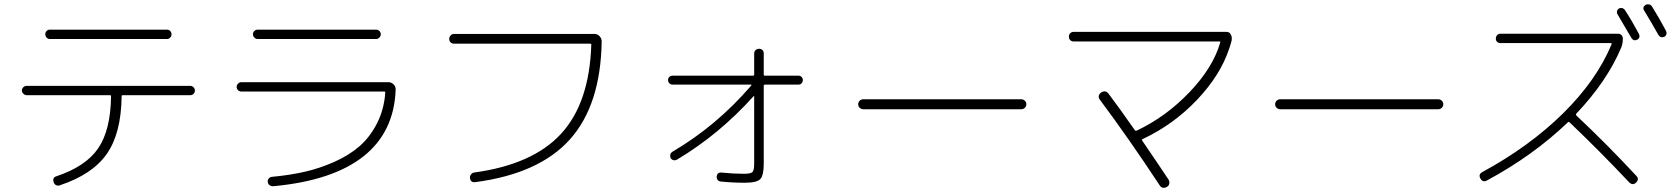

<svg xmlns="http://www.w3.org/2000/svg" viewBox="-20 -860 8040 921"><path d="M218.8 -717.8H781.2Q790 -717.8 796.4 -711.4Q802.7 -705.1 802.7 -695.8Q802.7 -686.5 796.4 -679.7Q790 -672.9 781.2 -672.9H218.8Q210 -672.9 203.6 -679.7Q197.3 -686.5 197.3 -695.8Q197.3 -705.1 203.6 -711.4Q210 -717.8 218.8 -717.8ZM108.4 -403.3Q99.6 -403.3 92.3 -410.2Q85 -417 85 -425.8Q85 -434.6 91.8 -441.4Q98.6 -448.2 108.4 -448.2H892.6Q901.4 -448.2 908.2 -441.4Q915 -434.6 915 -425.8Q915 -417 908.7 -410.2Q902.3 -403.3 892.6 -403.3H568.4Q563.5 -403.3 563.5 -398.4Q561.5 -220.7 492.2 -121.6Q422.9 -22.5 265.6 29.3Q256.8 32.2 248.5 27.8Q240.2 23.4 237.3 13.7Q230.5 -8.8 251 -14.6Q391.6 -61.5 451.2 -148.9Q510.7 -236.3 512.7 -398.4Q512.7 -403.3 507.8 -403.3Z M1137.7 -420.9Q1128.9 -420.9 1122.1 -427.2Q1115.2 -433.6 1115.2 -442.9Q1115.2 -452.1 1122.1 -459Q1128.9 -465.8 1137.7 -465.8H1842.8Q1857.4 -465.8 1868.2 -455.1Q1878.9 -444.3 1877.9 -428.7Q1870.1 -225.6 1722.7 -109.4Q1575.2 6.8 1292 33.2Q1282.2 34.2 1273.9 28.8Q1265.6 23.4 1264.6 12.7Q1262.7 3.9 1269 -3.4Q1275.4 -10.7 1284.2 -11.7Q1368.2 -19.5 1439.9 -35.6Q1511.7 -51.8 1582.5 -83Q1653.3 -114.3 1703.6 -157.7Q1753.9 -201.2 1788.1 -267.6Q1822.3 -334 1828.1 -416Q1828.1 -420.9 1823.2 -420.9ZM1215.8 -717.8H1784.2Q1793 -717.8 1799.8 -711.4Q1806.6 -705.1 1806.6 -695.8Q1806.6 -686.5 1799.8 -679.7Q1793 -672.9 1784.2 -672.9H1215.8Q1207 -672.9 1200.2 -679.7Q1193.4 -686.5 1193.4 -695.8Q1193.4 -705.1 1200.2 -711.4Q1207 -717.8 1215.8 -717.8Z M2158.2 -650.4Q2148.4 -650.4 2141.6 -656.7Q2134.8 -663.1 2134.8 -672.9Q2134.8 -682.6 2141.6 -689.9Q2148.4 -697.3 2158.2 -697.3H2831.1Q2845.7 -697.3 2856 -686.5Q2866.2 -675.8 2866.2 -661.1Q2861.3 -355.5 2713.4 -190.9Q2565.4 -26.4 2259.8 13.7Q2237.3 16.6 2234.4 -5.9Q2233.4 -14.6 2238.8 -22.5Q2244.1 -30.3 2252.9 -32.2Q2535.2 -70.3 2671.4 -218.3Q2807.6 -366.2 2816.4 -646.5Q2816.4 -650.4 2810.5 -650.4Z M3206.1 -454.1Q3197.3 -454.1 3190.9 -460.4Q3184.6 -466.8 3184.6 -476.1Q3184.6 -485.4 3190.9 -491.2Q3197.3 -497.1 3206.1 -497.1H3592.8Q3597.7 -497.1 3597.7 -502V-603.5Q3597.7 -613.3 3604.5 -619.6Q3611.3 -626 3621.1 -626Q3630.9 -626 3637.2 -620.1Q3643.6 -614.3 3643.6 -603.5V-502Q3643.6 -497.1 3649.4 -497.1H3809.6Q3818.4 -497.1 3824.7 -491.2Q3831.1 -485.4 3831.1 -476.1Q3831.1 -466.8 3825.2 -460.4Q3819.3 -454.1 3809.6 -454.1H3649.4Q3644.5 -454.1 3643.6 -449.2V-75.2Q3643.6 -18.6 3627 -1Q3610.4 16.6 3552.7 16.6Q3494.1 16.6 3436.5 10.7Q3427.7 9.8 3422.4 2.9Q3417 -3.9 3418 -12.7Q3419.9 -34.2 3441.4 -32.2Q3498 -26.4 3548.8 -26.4Q3581.1 -26.4 3589.4 -34.7Q3597.7 -43 3597.7 -75.2V-397.5Q3597.7 -398.4 3596.7 -398.9Q3595.7 -399.4 3594.7 -398.4Q3429.7 -214.8 3226.6 -93.8Q3218.8 -89.8 3210.4 -91.8Q3202.1 -93.8 3197.3 -101.6Q3193.4 -109.4 3195.3 -118.2Q3197.3 -127 3205.1 -131.8Q3418 -256.8 3584 -450.2Q3585.9 -454.1 3583 -454.1Z M4121.1 -335.9Q4111.3 -335.9 4104 -342.8Q4096.7 -349.6 4096.7 -359.9Q4096.7 -370.1 4104 -377Q4111.3 -383.8 4121.1 -383.8H4878.9Q4888.7 -383.8 4896 -377Q4903.3 -370.1 4903.3 -359.9Q4903.3 -349.6 4896 -342.8Q4888.7 -335.9 4878.9 -335.9Z M5129.9 -661.1Q5120.1 -661.1 5113.8 -667.5Q5107.4 -673.8 5107.4 -684.1Q5107.4 -694.3 5113.8 -700.7Q5120.1 -707 5129.9 -707H5863.3Q5877 -707 5882.8 -696.3Q5885.7 -692.4 5887.2 -687Q5888.7 -681.6 5888.7 -676.3Q5888.7 -670.9 5888.2 -667Q5887.7 -663.1 5885.7 -656.7Q5883.8 -650.4 5882.8 -647Q5881.8 -643.6 5879.4 -635.7Q5877 -627.9 5876 -626Q5834 -499 5721.2 -380.4Q5608.4 -261.7 5460 -192.4Q5455.1 -190.4 5459 -185.5Q5531.2 -80.1 5585 1Q5590.8 9.8 5588.9 20.5Q5586.9 31.2 5578.1 36.1Q5555.7 48.8 5543 29.3Q5393.6 -197.3 5255.9 -381.8Q5242.2 -400.4 5261.7 -416Q5283.2 -429.7 5297.9 -410.2Q5346.7 -345.7 5423.8 -235.4Q5426.8 -231.4 5432.6 -233.4Q5573.2 -299.8 5686 -418Q5798.8 -536.1 5833 -655.3Q5835 -661.1 5830.1 -661.1Z M6121.1 -335.9Q6111.3 -335.9 6104 -342.8Q6096.7 -349.6 6096.7 -359.9Q6096.7 -370.1 6104 -377Q6111.3 -383.8 6121.1 -383.8H6878.9Q6888.7 -383.8 6896 -377Q6903.3 -370.1 6903.3 -359.9Q6903.3 -349.6 6896 -342.8Q6888.7 -335.9 6878.9 -335.9Z M7112.3 5.9Q7092.8 16.6 7081.5 -3.4Q7070.3 -23.4 7089.8 -34.2Q7316.4 -157.2 7477.5 -315.9Q7638.7 -474.6 7710.9 -648.4Q7711.9 -649.4 7710.4 -651.4Q7709 -653.3 7707 -653.3H7177.7Q7168 -653.3 7161.6 -659.2Q7155.3 -665 7155.3 -674.8Q7155.3 -684.6 7161.6 -691.4Q7168 -698.2 7177.7 -698.2H7742.2Q7752 -698.2 7758.3 -691.4Q7764.6 -684.6 7764.6 -674.8Q7764.6 -650.4 7756.8 -631.8Q7688.5 -469.7 7541 -314.5Q7538.1 -310.5 7542 -305.7Q7693.4 -163.1 7829.1 -16.6Q7844.7 -1 7828.1 15.6Q7812.5 31.2 7794.9 14.6Q7659.2 -129.9 7508.8 -273.4Q7504.9 -277.3 7501 -273.4Q7334 -113.3 7112.3 5.9ZM7775.4 -810.5Q7805.7 -764.6 7841.8 -697.3Q7845.7 -689.5 7843.8 -681.6Q7841.8 -673.8 7834 -669.9Q7816.4 -661.1 7805.7 -677.7Q7778.3 -724.6 7739.3 -791Q7734.4 -797.9 7736.8 -806.6Q7739.3 -815.4 7746.1 -819.3Q7753.9 -823.2 7762.2 -820.8Q7770.5 -818.4 7775.4 -810.5ZM7934.6 -693.4Q7901.4 -752.9 7867.2 -808.6Q7856.4 -825.2 7874 -836.9Q7881.8 -840.8 7890.6 -838.9Q7899.4 -836.9 7904.3 -829.1Q7941.4 -769.5 7971.7 -711.9Q7975.6 -704.1 7973.6 -696.3Q7971.7 -688.5 7963.9 -683.6Q7945.3 -675.8 7934.6 -693.4Z"/></svg>

Font: Rounded-L Mgen+ 1m light
Style: Regular
Weight: 200
Designer: [Source Han Sans]
Ryoko NISHIZUKA  (kana & ideographs); Paul D. Hunt (Latin, Greek & Cyrillic); Wenlong ZHANG  (bopomofo
Version: Version 1.059.20150602